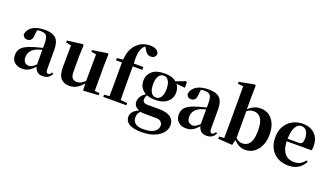

<svg xmlns="http://www.w3.org/2000/svg" viewBox="-88 -1529 4289 2484"><g transform="rotate(20 2056.0 -287.0)"><path d="M186 17Q123 17 82 -19Q41 -55 41 -118Q41 -163 60 -196Q79 -229 125 -254.5Q171 -280 249 -302Q288 -313 338.5 -326Q389 -339 429 -349V-323Q389 -313 349 -302Q309 -291 285 -282Q233 -260 205.5 -225.5Q178 -191 178 -138Q178 -93 199.5 -70.5Q221 -48 257 -48Q271 -48 288.5 -55Q306 -62 329.5 -81Q353 -100 385 -136L402 -81H364Q336 -50 311 -28Q286 -6 256.5 5.5Q227 17 186 17ZM469 16Q415 16 387.5 -13.5Q360 -43 352 -92V-95V-387Q352 -440 342.5 -469.5Q333 -499 310.5 -511Q288 -523 250 -523Q225 -523 198.5 -517.5Q172 -512 135 -498L202 -523L193 -446Q191 -398 170.5 -378.5Q150 -359 123 -359Q71 -359 58 -408Q66 -477 128 -517Q190 -557 301 -557Q405 -557 451 -510Q497 -463 497 -357V-91Q497 -60 505 -47.5Q513 -35 528 -35Q540 -35 550 -43Q560 -51 573 -71L591 -58Q572 -19 543 -1.5Q514 16 469 16Z M836 17Q762 17 719.5 -29Q677 -75 678 -188L681 -501L712 -478L609 -497V-524L820 -551L833 -541L827 -391V-176Q827 -113 849 -88.5Q871 -64 910 -64Q952 -64 988.5 -90.5Q1025 -117 1053 -157L1089 -103H1036Q999 -51 949.5 -17Q900 17 836 17ZM1027 13 1022 -108V-111L1025 -484L956 -497V-519L1164 -551L1175 -541L1171 -391V-35L1237 -29V1Z M1301 0V-30L1413 -41H1509L1619 -30V0ZM1372 0Q1374 -59 1374.5 -118.5Q1375 -178 1375 -236V-501H1294V-532L1427 -547L1375 -519L1376 -531Q1384 -626 1409.5 -680.5Q1435 -735 1472 -767Q1512 -803 1555 -818Q1598 -833 1643 -833Q1687 -833 1722.5 -817.5Q1758 -802 1768 -763Q1767 -735 1749 -717.5Q1731 -700 1699 -700Q1671 -700 1649 -715.5Q1627 -731 1607 -769L1582 -811V-820H1631V-812Q1607 -809 1588 -796.5Q1569 -784 1558 -768Q1541 -741 1532 -705Q1523 -669 1522 -622.5Q1521 -576 1524 -516V-236Q1524 -178 1525 -118.5Q1526 -59 1527 0ZM1450 -501V-541H1656V-501Z M1923 259Q1834 259 1783.5 241Q1733 223 1713 193.5Q1693 164 1693 128Q1693 86 1727 51.5Q1761 17 1830 -6L1833 0Q1808 27 1794.5 49Q1781 71 1781 104Q1781 159 1818.5 187.5Q1856 216 1923 216Q2025 216 2075.5 183.5Q2126 151 2126 95Q2126 70 2105.5 46.5Q2085 23 2033 23H1920Q1878 23 1853.5 21.5Q1829 20 1807 13V9Q1723 -16 1723 -90Q1723 -125 1744.5 -160.5Q1766 -196 1822 -232V-241L1841 -232Q1823 -208 1814.5 -190.5Q1806 -173 1806 -150Q1806 -126 1823.5 -112.5Q1841 -99 1881 -99H2027Q2106 -99 2153.5 -80Q2201 -61 2222.5 -27.5Q2244 6 2244 50Q2244 103 2206.5 151Q2169 199 2097 229Q2025 259 1923 259ZM1942 -193Q1867 -193 1817 -217Q1767 -241 1741.5 -281.5Q1716 -322 1716 -374Q1716 -454 1773 -505.5Q1830 -557 1943 -557Q2005 -557 2049.5 -541.5Q2094 -526 2120 -497L2125 -493Q2168 -446 2168 -374Q2168 -322 2142.5 -281.5Q2117 -241 2067.5 -217Q2018 -193 1942 -193ZM1942 -225Q1987 -225 2011.5 -265Q2036 -305 2036 -374Q2036 -447 2011 -486.5Q1986 -526 1943 -526Q1899 -526 1874.5 -486Q1850 -446 1850 -374Q1850 -305 1873.5 -265Q1897 -225 1942 -225ZM2086 -487V-502H2092L2235 -557L2253 -546V-472Z M2441 17Q2378 17 2337 -19Q2296 -55 2296 -118Q2296 -163 2315 -196Q2334 -229 2380 -254.5Q2426 -280 2504 -302Q2543 -313 2593.5 -326Q2644 -339 2684 -349V-323Q2644 -313 2604 -302Q2564 -291 2540 -282Q2488 -260 2460.5 -225.5Q2433 -191 2433 -138Q2433 -93 2454.5 -70.5Q2476 -48 2512 -48Q2526 -48 2543.5 -55Q2561 -62 2584.5 -81Q2608 -100 2640 -136L2657 -81H2619Q2591 -50 2566 -28Q2541 -6 2511.5 5.5Q2482 17 2441 17ZM2724 16Q2670 16 2642.5 -13.5Q2615 -43 2607 -92V-95V-387Q2607 -440 2597.5 -469.5Q2588 -499 2565.5 -511Q2543 -523 2505 -523Q2480 -523 2453.5 -517.5Q2427 -512 2390 -498L2457 -523L2448 -446Q2446 -398 2425.5 -378.5Q2405 -359 2378 -359Q2326 -359 2313 -408Q2321 -477 2383 -517Q2445 -557 2556 -557Q2660 -557 2706 -510Q2752 -463 2752 -357V-91Q2752 -60 2760 -47.5Q2768 -35 2783 -35Q2795 -35 2805 -43Q2815 -51 2828 -71L2846 -58Q2827 -19 2798 -1.5Q2769 16 2724 16Z M2884 0V-30L2953 -36Q2954 -66 2954 -101.5Q2954 -137 2954.5 -173Q2955 -209 2955 -236V-748L2879 -755V-782L3090 -822L3104 -813L3101 -653V-472L3103 -462V-79V-77L3080 14ZM3258 17Q3206 17 3160 -9.5Q3114 -36 3078 -90H3067L3087 -105Q3114 -75 3140 -62.5Q3166 -50 3195 -50Q3232 -50 3263 -69Q3294 -88 3313 -137Q3332 -186 3332 -276Q3332 -392 3294 -442Q3256 -492 3198 -492Q3178 -492 3158 -487.5Q3138 -483 3115 -467.5Q3092 -452 3062 -418L3049 -447H3070Q3112 -504 3162.5 -530.5Q3213 -557 3270 -557Q3333 -557 3382.5 -524.5Q3432 -492 3461 -428.5Q3490 -365 3490 -273Q3490 -191 3460.5 -125.5Q3431 -60 3379 -21.5Q3327 17 3258 17Z M3853 17Q3770 17 3706.5 -16.5Q3643 -50 3606.5 -114.5Q3570 -179 3570 -272Q3570 -363 3609 -427Q3648 -491 3711 -524Q3774 -557 3846 -557Q3922 -557 3973.5 -527.5Q4025 -498 4051 -447Q4077 -396 4077 -333Q4077 -299 4070 -272H3634V-307H3880Q3914 -307 3926 -325.5Q3938 -344 3938 -388Q3938 -454 3911.5 -488.5Q3885 -523 3840 -523Q3809 -523 3783 -498.5Q3757 -474 3742 -422Q3727 -370 3727 -286Q3727 -204 3750 -151.5Q3773 -99 3813 -75Q3853 -51 3904 -51Q3957 -51 3992.5 -71.5Q4028 -92 4054 -127L4073 -114Q4041 -51 3985 -17Q3929 17 3853 17Z"/></g></svg>

Font: Noto Serif TC ExtraLight ExtraBold
Style: Regular
Weight: 800
Version: Version 2.002-H1;hotconv 1.1.0;makeotfexe 2.6.0